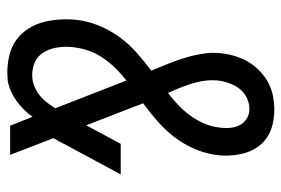

<svg xmlns="http://www.w3.org/2000/svg" viewBox="-146 -638 791 540"><g transform="rotate(90 250.0 -367.5)"><path d="M185 8Q159 8 134.5 2Q110 -4 91 -18Q72 -32 59 -53Q46 -74 40.5 -98Q35 -122 34 -147.5Q33 -173 37 -199Q42 -228 54.5 -256.5Q67 -285 86 -310.5Q105 -336 129 -357Q153 -378 178 -397Q168 -422 158 -446.5Q148 -471 140.5 -497Q133 -523 129.5 -550Q126 -577 131 -606Q134 -624 140.5 -642Q147 -660 157.5 -676Q168 -692 183 -705.5Q198 -719 215 -727.5Q232 -736 251 -739.5Q270 -743 288 -743Q309 -743 330 -738Q351 -733 367.5 -721.5Q384 -710 395 -693Q406 -676 411 -656Q416 -636 417 -614.5Q418 -593 414 -572Q409 -542 396 -513.5Q383 -485 363.5 -460Q344 -435 320 -414Q296 -393 270 -374Q272 -369 274 -364Q276 -359 278 -353L332 -214L384 -311H470L386 -155Q382 -147 377.5 -138.5Q373 -130 368 -122L415 0H333L308 -63Q290 -37 262.5 -17.5Q235 2 205 7H199ZM241 -444Q258 -457 274 -472Q290 -487 303 -504.5Q316 -522 325 -541.5Q334 -561 337 -581Q340 -597 339.5 -613Q339 -629 333 -642.5Q327 -656 314.5 -664.5Q302 -673 286 -673Q271 -673 256.5 -666.5Q242 -660 232 -648.5Q222 -637 216 -622.5Q210 -608 207 -593Q204 -573 206 -553Q208 -533 213.5 -515Q219 -497 226 -479Q233 -461 241 -444ZM191 -62Q205 -62 219 -67Q233 -72 245 -81Q257 -90 266.5 -102Q276 -114 284 -127L206 -327Q189 -314 173.5 -298.5Q158 -283 145.5 -265.5Q133 -248 125 -228.5Q117 -209 114 -189Q111 -174 111 -159Q111 -144 113.5 -130Q116 -116 122 -103Q128 -90 138 -80.5Q148 -71 162 -66.5Q176 -62 191 -62Z"/></g></svg>

Font: Iosevka Slab
Style: Italic
Weight: 400
Italic angle: -9°
Monospace: yes
Designer: Belleve Invis
Foundry: Belleve Invis
Version: Version 11.1.0; ttfautohint (v1.8.3)